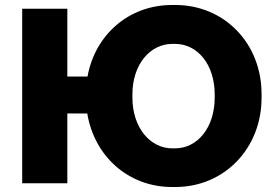

<svg xmlns="http://www.w3.org/2000/svg" viewBox="-20 -735 1106 770"><path d="M670 15H683C880 15 1029 -140 1029 -343V-358C1029 -560 881 -715 683 -715H670C496 -715 361 -595 331 -428H250V-700H69V0H250V-280H330C358 -109 494 15 670 15ZM511 -356C511 -478 583 -559 671 -559H682C771 -559 841 -478 841 -356V-344C841 -222 771 -140 682 -140H671C583 -140 511 -222 511 -344Z"/></svg>

Font: Fixel Display ExtraBold
Style: Regular
Weight: 800
Designer: AlfaBravo + MacPaw
Foundry: Kyrylo Tkachov, Marchela Mozhyna, Serhii Makarenko, Maria Weinstein, Zakhar Kryvoshyya
Version: Version 1.211